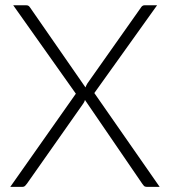

<svg xmlns="http://www.w3.org/2000/svg" viewBox="-20 -728 663 748"><path d="M275.5 -363 31.5 -707.5H82Q89 -707.5 92.2 -704.5Q95.5 -701.5 98 -697.5L313 -387.5Q314.5 -391.5 316.2 -395.2Q318 -399 320.5 -403L528 -697Q530.5 -701.5 534.2 -704.5Q538 -707.5 543 -707.5H592L347.5 -365.5L602 0H551.5Q544.5 0 540.5 -4.2Q536.5 -8.5 534 -12.5L311 -338.5Q309 -331 304 -324L85 -12.5Q81.5 -8 77.8 -4Q74 0 68 0H20Z"/></svg>

Font: Lato Light
Style: Regular
Weight: 300
Designer: Lukasz Dziedzic
Foundry: tyPoland Lukasz Dziedzic
Version: Version 2.007; 2014-02-27